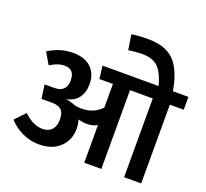

<svg xmlns="http://www.w3.org/2000/svg" viewBox="-159 -1172 1461 1363"><g transform="rotate(20 572.0 -490.0)"><path d="M1144 -692V-595H1039V0H910V-595H738V0H609V-284Q573 -265 532 -265Q499 -265 466 -275Q476 -242 476 -209Q476 -122 418 -67Q360 -12 260 -12Q195 -12 135 -40Q75 -68 32 -116L105 -192Q175 -124 247 -124Q292 -124 317 -151Q342 -178 342 -229Q342 -279 319 -300.5Q296 -322 250 -322H169L154 -426H226Q319 -426 319 -516Q319 -600 244 -600Q191 -600 135 -563L84 -650Q170 -706 270 -706Q358 -706 406 -660Q454 -614 454 -535Q454 -473 423 -432Q392 -391 330 -379Q356 -379 383 -368V-369Q417 -354 457 -354Q550 -354 609 -416V-595H507L495 -692H919Q893 -788 852 -827Q811 -866 735 -866Q682 -866 629 -857L611 -971Q659 -980 737 -980Q866 -980 933 -913.5Q1000 -847 1027 -692Z"/></g></svg>

Font: FiraGO SemiBold
Style: Regular
Weight: 600
Designer: bBox Type
Foundry: bBox Type GmbH
Version: Version 1.001;PS 001.001;hotconv 1.0.88;makeotf.lib2.5.64775